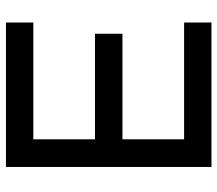

<svg xmlns="http://www.w3.org/2000/svg" viewBox="-63 -674 737 651"><g transform="rotate(-90 305.5 -348.5)"><path d="M64.9 0V-696.8H554.7V-604H158.7V-395H516.6V-301.8H158.7V-92.8H554.7V0Z"/></g></svg>

Font: Basically A Sans Serif Medium
Style: Regular
Weight: 500
Designer: Hyung-Suk Kim
Foundry: Mental Design
Version: 1.000